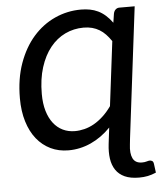

<svg xmlns="http://www.w3.org/2000/svg" viewBox="-60 -780 845 1012"><g transform="rotate(-5 362.5 -273.5)"><path d="M556.5 -547.5Q542.5 -568 527.5 -583.8Q512.5 -599.5 495 -610Q477.5 -620.5 457 -626Q436.5 -631.5 411.5 -631.5Q359.5 -631.5 314 -609.8Q268.5 -588 234.8 -546Q201 -504 181.5 -442.5Q162 -381 162 -302Q162 -251.5 173.5 -212.5Q185 -173.5 205.8 -146.8Q226.5 -120 255.5 -106Q284.5 -92 319.5 -92Q344.5 -92 370.2 -98.5Q396 -105 420.8 -119Q445.5 -133 469.2 -154.8Q493 -176.5 514.5 -207ZM725 163Q702 173 681 177.2Q660 181.5 635 181.5Q589.5 181.5 559.2 167.8Q529 154 512 128.8Q495 103.5 490 68.8Q485 34 490 -8L492.5 -29L500.5 -95Q453 -46 395.8 -20Q338.5 6 277 6Q225 6 182.5 -14.5Q140 -35 109.2 -73.2Q78.5 -111.5 61.8 -166.2Q45 -221 45 -289Q45 -392.5 74.2 -474Q103.5 -555.5 153 -611.8Q202.5 -668 268 -697.8Q333.5 -727.5 406 -727.5Q431 -727.5 453.5 -723.2Q476 -719 496.2 -709.2Q516.5 -699.5 535 -683.2Q553.5 -667 570.5 -643.5L577.5 -689.5Q580 -704 588.5 -712Q597 -720 608.5 -720H690L605 -29L601.5 4Q595.5 50 608.5 76.8Q621.5 103.5 657 103.5Q671.5 103.5 681.8 100.2Q692 97 698.5 97Q705 97 711.2 100.8Q717.5 104.5 719 117.5Z"/></g></svg>

Font: Lato SemiBold
Style: Italic
Weight: 600
Italic angle: -7°
Designer: Lukasz Dziedzic with Adam Twardoch and Botio Nikoltchev
Foundry: tyPoland Lukasz Dziedzic
Version: Version 2.015; 2015-08-06; http://www.latofonts.com/